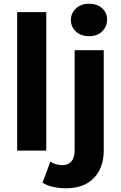

<svg xmlns="http://www.w3.org/2000/svg" viewBox="-20 -807 648 1029"><path d="M72 0V-742H228V0ZM333 202Q297 202 264 194.5Q231 187 208 172L250 59Q277 78 316 78Q345 78 362.5 58.5Q380 39 380 0V-538H536V-1Q536 92 483 147Q430 202 333 202ZM457 -613Q414 -613 387 -638Q360 -663 360 -700Q360 -736 387 -761.5Q414 -787 457 -787Q500 -787 527 -763Q554 -739 554 -703Q554 -664 527.5 -638.5Q501 -613 457 -613Z"/></svg>

Font: Montserrat
Style: Bold
Weight: 700
Designer: Julieta Ulanovsky
Foundry: Julieta Ulanovsky
Version: Version 9.000; ttfautohint (v1.8.4.7-5d5b)